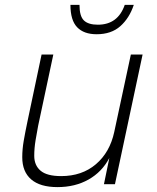

<svg xmlns="http://www.w3.org/2000/svg" viewBox="-20 -753 640 785"><path d="M215 12Q144 12 107.5 -19.5Q71 -51 71 -110Q71 -143 77 -177.5Q83 -212 92 -255L150 -530H198L136 -239Q131 -213 125.5 -180Q120 -147 120 -116Q120 -77 146 -55Q172 -33 230 -33Q315 -33 372 -81.5Q429 -130 447 -213L515 -530H563L450 0H405L427 -107Q397 -50 342 -19Q287 12 215 12ZM375 -613Q323 -613 295.5 -641.5Q268 -670 268 -733H305Q305 -687 323 -669.5Q341 -652 380 -652Q462 -652 490 -733H527Q509 -679 472 -646Q435 -613 375 -613Z"/></svg>

Font: Geist Mono ExtraLight
Style: Italic
Weight: 200
Italic angle: -12°
Monospace: yes
Designer: Basement.studio, Andrés Briganti, Mateo Zaragoza
Foundry: Basement.studio, Vercel, Andrés Briganti, Guido Ferreyra, Mateo Zaragoza
Version: Version 1.500; ttfautohint (v1.8.4.7-5d5b)